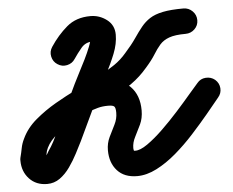

<svg xmlns="http://www.w3.org/2000/svg" viewBox="-48 -654 924 761"><g transform="rotate(-5 413.5 -274.0)"><path d="M231 -247Q223 -266 231 -285.5Q239 -305 258 -313Q288 -325 316 -332Q344 -339 377 -339Q438 -339 473 -304Q508 -269 508 -208Q508 -177 496.5 -152.5Q485 -128 473.5 -106Q462 -84 462 -62Q462 -58 463.5 -52.5Q465 -47 462 -50Q459 -53 461.5 -52Q464 -51 468 -51Q488 -50 518 -71Q548 -92 581 -124Q614 -156 645.5 -191Q677 -226 701.5 -255Q726 -284 738 -297Q751 -313 772 -314.5Q793 -316 809 -303Q825 -289 826.5 -268.5Q828 -248 814 -232Q793 -206 763 -170Q733 -134 698 -95.5Q663 -57 624.5 -24Q586 9 546 29.5Q506 50 468 50Q417 50 389 19Q361 -12 361 -62Q361 -90 372.5 -114Q384 -138 395.5 -160.5Q407 -183 407 -208Q407 -227 401.5 -232.5Q396 -238 377 -238Q354 -238 336 -233Q318 -228 297 -220Q278 -212 258.5 -220Q239 -228 231 -247ZM177 -490Q206 -534 243.5 -566Q281 -598 338 -598Q374 -598 403 -576Q432 -554 432 -516Q432 -480 416.5 -441Q401 -402 380.5 -364Q360 -326 345 -293Q345 -293 345 -293Q345 -293 345 -293Q345 -293 345 -293Q345 -293 345 -293Q323 -246 301 -200Q279 -154 257 -107Q247 -87 233 -60Q219 -33 201 -7.5Q183 18 160.5 34Q138 50 110 50Q66 50 39 21Q12 -8 12 -51Q12 -52 12 -57Q13 -63 13 -63Q18 -82 21.5 -100.5Q25 -119 34 -137Q53 -178 91 -210Q129 -242 172.5 -267Q216 -292 255 -311Q255 -311 255 -311Q255 -311 255 -311Q255 -311 255 -311Q255 -311 255 -311Q281 -324 307 -337Q333 -350 358 -363Q388 -378 415 -396.5Q442 -415 463 -440Q490 -470 507 -495Q524 -520 539 -538.5Q554 -557 574 -570Q594 -583 626 -589.5Q658 -596 708 -596Q729 -596 744 -581Q759 -566 759 -545Q759 -524 744 -509.5Q729 -495 708 -495Q666 -495 642.5 -486.5Q619 -478 605 -462Q591 -446 577.5 -424Q564 -402 539 -374Q511 -341 476.5 -316.5Q442 -292 404 -273Q378 -260 352 -247Q326 -234 300 -221Q300 -221 300.5 -221Q301 -221 301 -221Q301 -221 301 -221Q301 -221 301 -221Q274 -208 238 -189Q202 -170 170.5 -146Q139 -122 125 -93Q119 -81 117 -67Q115 -53 111 -39Q111 -39 112 -45Q113 -52 113 -51Q113 -45 111 -48Q109 -51 110 -51Q109 -50 107 -50Q105 -50 102 -49Q102 -49 103 -50Q110 -55 116 -63Q122 -71 126 -79Q138 -96 147.5 -114Q157 -132 165 -151Q187 -197 209 -243.5Q231 -290 253 -336Q253 -336 253 -336Q253 -336 253 -336Q253 -336 253 -336Q253 -336 253 -336Q261 -353 274 -377.5Q287 -402 300 -428.5Q313 -455 322 -478Q331 -501 331 -516Q331 -516 331.5 -513Q332 -510 332 -508Q334 -502 339 -499.5Q344 -497 338 -497Q310 -497 292.5 -476Q275 -455 261 -434Q250 -417 229.5 -412.5Q209 -408 191 -420Q174 -431 169.5 -451.5Q165 -472 177 -490Z"/></g></svg>

Font: FRB American Cursive Guidelines Arrows Ultra
Style: Bold Italic
Weight: 1000
Italic angle: -25°
Version: Version 2.0;Modular Font Editor K font №1